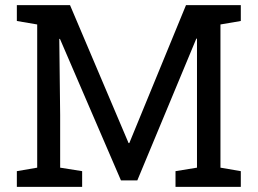

<svg xmlns="http://www.w3.org/2000/svg" viewBox="-20 -731 1008 751"><path d="M45.9 0V-61.5L125.5 -75.2V-635.3L45.9 -648.9V-710.9H253.9L482.9 -171.4H485.8L707.5 -710.9H921.9V-648.9L842.3 -635.3V-75.2L921.9 -61.5V0H666.5V-61.5L750.5 -75.2V-579.6L748 -580.1L517.1 -25.4H453.1L214.4 -579.1L211.9 -578.6L215.3 -281.2V-75.2L301.3 -61.5V0Z"/></svg>

Font: Roboto Slab
Style: Regular
Weight: 400
Designer: Google
Version: Version 2.000; ttfautohint (v1.8.1.43-b0c9)